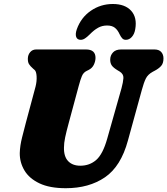

<svg xmlns="http://www.w3.org/2000/svg" viewBox="-20 -954 860 986"><path d="M530.5 -241.5 604 -501Q612.5 -532.5 613.8 -553.2Q615 -574 594 -587L585.5 -592Q562 -606 553.8 -618.2Q545.5 -630.5 546 -649.5Q546.5 -670 560.5 -685Q574.5 -700 602 -700H773Q796.5 -700 808 -687Q819.5 -674 819.5 -654Q819.5 -628.5 807.2 -615Q795 -601.5 774 -590.5L764.5 -585.5Q739 -571.5 728.8 -550.5Q718.5 -529.5 708.5 -492.5L637 -232.5Q601 -99.5 519 -43.5Q437 12.5 318 12.5Q235 12.5 182.5 -12.5Q130 -37.5 105.5 -78.8Q81 -120 81.5 -168Q82.5 -205.5 93.5 -248.8Q104.5 -292 113 -324.5L162.5 -509Q169.5 -537 168 -562Q166.5 -587 158 -594.5L151 -600.5Q135 -614.5 128.8 -625Q122.5 -635.5 123 -654Q123.5 -672.5 135 -686.2Q146.5 -700 166 -700H421.5Q471 -700 470.5 -656Q470 -638 461.5 -620.8Q453 -603.5 434.5 -594.5L425.5 -590Q408.5 -582 400.8 -563.8Q393 -545.5 384.5 -513.5L333.5 -324.5Q320.5 -277 314.5 -248Q308.5 -219 308.5 -196.5Q307.5 -150 330 -126.5Q352.5 -103 392.5 -103Q440 -103 474 -132.5Q508 -162 530.5 -241.5ZM530 -823Q504.5 -823 483.8 -811.5Q463 -800 441 -777.5Q427.5 -764 416.5 -756.8Q405.5 -749.5 394.5 -749.5Q376.5 -749.5 371.2 -764.5Q366 -779.5 374.5 -804Q396 -864 446.5 -898.8Q497 -933.5 559.5 -933.5Q622 -933.5 653.5 -898.8Q685 -864 674.5 -804Q670.5 -779.5 657.2 -764.5Q644 -749.5 626 -749.5Q615 -749.5 608 -756.8Q601 -764 594.5 -777.5Q584.5 -800 569.8 -811.5Q555 -823 530 -823Z"/></svg>

Font: Fraunces 72pt SuperSoft Black
Style: Italic
Weight: 900
Italic angle: -16°
Version: Version 1.000;[b76b70a41]